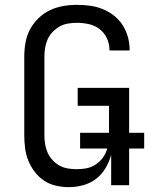

<svg xmlns="http://www.w3.org/2000/svg" viewBox="-20 -763 640 791"><path d="M263 8Q237 8 210.5 2Q184 -4 162 -18.5Q140 -33 123.5 -54.5Q107 -76 97 -100.5Q87 -125 83.5 -151.5Q80 -178 80 -205V-530Q80 -559 85 -587.5Q90 -616 103.5 -641.5Q117 -667 138 -687.5Q159 -708 185 -720.5Q211 -733 239.5 -738Q268 -743 297 -743Q324 -743 350.5 -739.5Q377 -736 402 -726Q427 -716 448.5 -699.5Q470 -683 484.5 -660.5Q499 -638 506.5 -612Q514 -586 514 -559V-555H431V-558Q431 -582 420.5 -605Q410 -628 390.5 -643Q371 -658 346.5 -663.5Q322 -669 297 -669Q279 -669 260.5 -666Q242 -663 226 -654Q210 -645 197 -631.5Q184 -618 176.5 -601.5Q169 -585 166 -567Q163 -549 163 -530V-205Q163 -186 166 -168Q169 -150 176.5 -133.5Q184 -117 196.5 -103.5Q209 -90 225 -81Q241 -72 259.5 -69Q278 -66 296 -66Q314 -66 332.5 -69Q351 -72 367 -81Q383 -90 395.5 -103.5Q408 -117 415.5 -133.5Q423 -150 426 -168Q429 -186 429 -205V-327H300V-401H512V0H438V-125Q430 -96 414.5 -70Q399 -44 375.5 -26Q352 -8 322.5 0Q293 8 263 8ZM310 -151V-216H574V-151Z"/></svg>

Font: Iosevka Extended
Style: Regular
Weight: 400
Width: 7
Monospace: yes
Designer: Belleve Invis
Foundry: Belleve Invis
Version: Version 32.5.0; ttfautohint (v1.8.4)